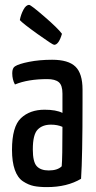

<svg xmlns="http://www.w3.org/2000/svg" viewBox="-20 -754 394 784"><path d="M201 -571Q195 -571 133.5 -615Q72 -659 61 -672Q65 -694 75.5 -714Q86 -734 99 -734Q106 -734 161.5 -686Q217 -638 233 -616Q220 -571 201 -571ZM30 -455Q30 -476 41 -483Q56 -493 98.5 -501.5Q141 -510 193 -510Q259 -510 288 -482Q317 -454 317 -388V-335Q317 -115 311 -24Q254 10 172 10Q140 10 118 5.5Q96 1 74 -13.5Q52 -28 40.5 -60.5Q29 -93 29 -142Q29 -237 65.5 -271.5Q102 -306 162 -306Q209 -306 235 -293V-372Q235 -406 220 -418.5Q205 -431 173 -431Q94 -431 41 -409Q30 -429 30 -455ZM235 -236Q215 -245 188 -245Q153 -245 133.5 -224.5Q114 -204 114 -144Q114 -93 130 -75.5Q146 -58 179 -58Q215 -58 232 -75Q235 -108 235 -236Z"/></svg>

Font: Yanone Kaffeesatz
Style: Regular
Weight: 400
Designer: Yanone (Cyrillic: Daniel Pouzeot)
Foundry: Yanone
Version: Version 1.003;PS 001.003;hotconv 1.0.88;makeotf.lib2.5.64775